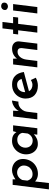

<svg xmlns="http://www.w3.org/2000/svg" viewBox="1220 -1892 875 3355"><g transform="rotate(-90 1657.5 -214.5)"><path d="M557 -250Q557 -180 524 -120Q491 -60 431.5 -24.5Q372 11 294 11Q258 11 222.5 -2.5Q187 -16 164 -39L137 203H26L105 -431H202L201 -382Q288 -442 361 -442Q415 -442 460 -418Q505 -394 531 -350.5Q557 -307 557 -250ZM443 -233Q443 -285 407 -319Q371 -353 322 -353Q279 -353 245 -329.5Q211 -306 190 -263L179 -175Q189 -136 216.5 -109.5Q244 -83 291 -83Q335 -83 370 -104Q405 -125 424 -159.5Q443 -194 443 -233Z M1145 -423 1094 0H982L989 -61Q963 -34 919.5 -12Q876 10 817 9Q771 10 729.5 -15Q688 -40 663 -87.5Q638 -135 638 -197Q638 -258 667.5 -314.5Q697 -371 751 -406.5Q805 -442 875 -442Q981 -442 1026 -364L1042 -423ZM1013 -260Q1006 -301 973.5 -325.5Q941 -350 895 -350Q847 -350 815.5 -328Q784 -306 769 -273.5Q754 -241 754 -210Q754 -152 788.5 -116.5Q823 -81 879 -81Q918 -81 951 -104Q984 -127 1002 -168Z M1395 -324Q1425 -378 1479 -410Q1533 -442 1578 -442L1559 -330Q1513 -334 1474.5 -313.5Q1436 -293 1412 -257.5Q1388 -222 1383 -182L1360 0H1249L1300 -423H1401Z M1937 -113 1977 -26Q1945 -9 1909 0.5Q1873 10 1840 10Q1736 10 1674.5 -46Q1613 -102 1613 -206Q1613 -262 1640.5 -316.5Q1668 -371 1724 -406Q1780 -441 1860 -441Q2046 -441 2077 -235L1742 -146Q1758 -115 1788 -100Q1818 -85 1852 -85Q1893 -85 1937 -113ZM1725 -219V-212L1956 -275Q1945 -311 1919 -332Q1893 -353 1857 -353Q1795 -353 1760 -313.5Q1725 -274 1725 -219Z M2612 -329Q2612 -319 2611 -314L2573 0H2461L2495 -274Q2497 -308 2481 -326.5Q2465 -345 2429 -345Q2377 -345 2339 -300.5Q2301 -256 2293 -187L2270 0H2158L2209 -423H2310L2311 -355Q2339 -395 2384.5 -418Q2430 -441 2486 -441Q2543 -441 2577.5 -410Q2612 -379 2612 -329Z M2951 -609 2929 -423H3039L3029 -335H2918L2877 0H2765L2806 -335H2733L2744 -423H2817L2839 -609Z M3264 -423 3212 0H3100L3152 -423ZM3228 -632Q3253 -632 3271.5 -618Q3290 -604 3290 -577Q3290 -550 3270.5 -531.5Q3251 -513 3222 -513Q3198 -514 3179 -528Q3160 -542 3160 -569Q3161 -596 3180 -614Q3199 -632 3228 -632Z"/></g></svg>

Font: Josefin Sans SemiBold
Style: Italic
Weight: 600
Italic angle: -7°
Designer: Santiago Orozco
Foundry: Typemade
Version: Version 2.000